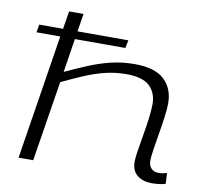

<svg xmlns="http://www.w3.org/2000/svg" viewBox="-82 -830 997 930"><g transform="rotate(10 416.5 -365.0)"><path d="M46 -613 53 -652H170L184 -740H255L241 -652H491L483 -613H235L209 -447Q267 -474 320 -496Q373 -518 427.5 -531Q482 -544 543 -544Q641 -544 687.5 -501Q734 -458 734 -384Q734 -358 728.5 -317Q723 -276 715.5 -232Q708 -188 702.5 -151.5Q697 -115 697 -97Q697 -72 710.5 -58.5Q724 -45 745 -45Q768 -45 787 -52L790 1Q775 6 756 8Q737 10 722 10Q679 10 651 -12Q623 -34 623 -79Q623 -97 628.5 -132.5Q634 -168 641.5 -211Q649 -254 654.5 -295.5Q660 -337 660 -368Q660 -423 625.5 -456Q591 -489 512 -489Q456 -489 406 -476.5Q356 -464 306.5 -443Q257 -422 201 -395L138 0H66L163 -613Z"/></g></svg>

Font: Georama ExtraExtended Light
Style: Italic
Weight: 300
Width: 8
Italic angle: -9°
Designer: Jean-Baptiste Levee
Foundry: Production Type
Version: Version 1.000